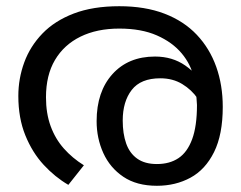

<svg xmlns="http://www.w3.org/2000/svg" viewBox="-20 -586 776 618"><path d="M364 -566Q447 -566 509.5 -542Q572 -518 613.5 -474Q655 -430 676 -371Q697 -312 697 -242Q697 -153 669 -96.5Q641 -40 593 -14Q545 12 485 12Q420 12 377 -17Q334 -46 312.5 -93.5Q291 -141 291 -196Q291 -291 342 -347.5Q393 -404 479 -404Q535 -404 576.5 -375Q618 -346 642 -301Q666 -256 668 -206L643 -209Q636 -240 616.5 -268.5Q597 -297 566.5 -315.5Q536 -334 496 -334Q433 -334 404 -296.5Q375 -259 375 -198Q375 -156 386 -124.5Q397 -93 421.5 -75.5Q446 -58 485 -58Q526 -58 554.5 -77Q583 -96 598.5 -138Q614 -180 614 -248Q614 -250 612.5 -270Q611 -290 607 -310Q606 -315 606 -323Q606 -331 604 -335Q595 -378 565 -414Q535 -450 485 -472Q435 -494 364 -494Q292 -494 239 -468Q186 -442 157 -393Q128 -344 128 -273Q128 -221 143 -180Q158 -139 185.5 -108Q213 -77 250 -54L200 9Q157 -16 120.5 -55.5Q84 -95 61.5 -150.5Q39 -206 39 -277Q39 -333 58 -385Q77 -437 116.5 -478Q156 -519 217.5 -542.5Q279 -566 364 -566Z"/></svg>

Font: umalayalam25
Style: Book
Weight: 400
Designer: Jelle Bosma - Monotype Design Team
Foundry: Monotype Imaging Inc.
Version: Version 2.003